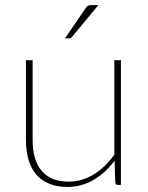

<svg xmlns="http://www.w3.org/2000/svg" viewBox="-20 -731 585 759"><path d="M458 -493V0H446Q437 0 435.5 -10L433 -96Q398 -48.5 350.5 -20.2Q303 8 246 8Q205 8 174.2 -4.8Q143.5 -17.5 123.2 -41.2Q103 -65 92.8 -99.5Q82.5 -134 82.5 -177.5V-493H109V-177.5Q109 -139 117.5 -108.5Q126 -78 143.8 -56.8Q161.5 -35.5 188.2 -24.2Q215 -13 251 -13Q304.5 -13 350.2 -41.2Q396 -69.5 432 -119.5V-493ZM369 -711 265 -585.5Q260.5 -579.5 253 -579.5H237L318 -698Q323 -705.5 327.5 -708.2Q332 -711 342 -711Z"/></svg>

Font: Lato 2
Style: Regular
Weight: 200
Designer: Lukasz Dziedzic with Adam Twardoch and Botio Nikoltchev
Foundry: tyPoland Lukasz Dziedzic
Version: Version 2.015; 2015-08-06; http://www.latofonts.com/